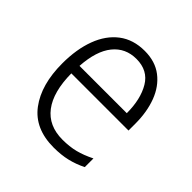

<svg xmlns="http://www.w3.org/2000/svg" viewBox="-151 -665 798 798"><g transform="rotate(45 248.0 -266.0)"><path d="M259 -542Q321 -542 362.5 -510Q404 -478 424.5 -423.5Q445 -369 445 -300V-260H109Q110 -152 153 -95.5Q196 -39 278 -39Q319 -39 352.5 -47.5Q386 -56 424 -75V-24Q390 -7 354.5 1.5Q319 10 275 10Q164 10 108.5 -64Q53 -138 53 -263Q53 -346 76.5 -409Q100 -472 146 -507Q192 -542 259 -542ZM258 -494Q194 -494 155.5 -446.5Q117 -399 111 -306H389Q389 -388 357.5 -441Q326 -494 258 -494Z"/></g></svg>

Font: Noto Sans Georgian SemiCondensed Light
Style: Regular
Weight: 300
Width: 4
Designer: Monotype Design Team, Akaki Razmadze
Foundry: Google LLC
Version: Version 2.005; ttfautohint (v1.8.4.7-5d5b)